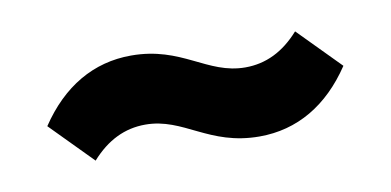

<svg xmlns="http://www.w3.org/2000/svg" viewBox="-32 -491 583 286"><g transform="rotate(-10 259.0 -348.0)"><path d="M343 -272C400 -272 448 -300 484 -354L422 -417C398 -390 371 -377 340 -377C282 -377 252 -424 175 -424C118 -424 70 -396 34 -342L96 -279C120 -306 147 -319 178 -319C236 -319 266 -272 343 -272Z"/></g></svg>

Font: MV Cash Medium
Style: Regular
Weight: 500
Designer: Rodrigo Fuenzalida
Foundry: fragTYPE
Version: Version 1.100;Glyphs 3.1.2 (3151)